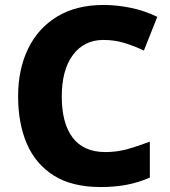

<svg xmlns="http://www.w3.org/2000/svg" viewBox="-20 -744 685 774"><path d="M397 -583Q319 -583 274 -522.5Q229 -462 229 -355Q229 -247 273 -189Q317 -131 405 -131Q452 -131 496 -143.5Q540 -156 584 -173V-28Q538 -8 490 1Q442 10 386 10Q271 10 197.5 -36Q124 -82 88.5 -164Q53 -246 53 -356Q53 -464 93 -547Q133 -630 210 -677Q287 -724 398 -724Q451 -724 507 -712.5Q563 -701 614 -676L560 -540Q523 -558 482.5 -570.5Q442 -583 397 -583Z"/></svg>

Font: Noto Sans Lao Looped ExtraBold
Style: Regular
Weight: 800
Designer: Mark Frömberg, Ben Mitchell
Foundry: The Fontpad Ltd
Version: Version 1.002; ttfautohint (v1.8.4.7-5d5b)